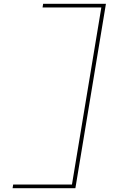

<svg xmlns="http://www.w3.org/2000/svg" viewBox="-20 -843 640 1006"><path d="M46 143 49 124H357L511 -804H203L206 -823H535L375 143Z"/></svg>

Font: Iosevka Curly Slab ThExObl
Style: Regular
Weight: 100
Width: 7
Italic angle: -9°
Monospace: yes
Designer: Belleve Invis
Foundry: Belleve Invis
Version: Version 11.1.0; ttfautohint (v1.8.3)